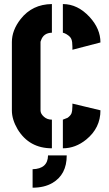

<svg xmlns="http://www.w3.org/2000/svg" viewBox="-20 -708 522 923"><path d="M136.7 194.3V105.5Q210 103.5 210.9 39.1H300.8Q300.8 131.8 231.4 171.9Q192.4 194.3 136.7 194.3ZM37.1 -176.8V-505.9Q37.1 -562.5 79.1 -616.2Q134.8 -687.5 229.5 -688.5V-550.8Q188.5 -549.8 176.8 -512.7Q174.8 -508.8 174.8 -505.9V-176.8Q174.8 -161.1 191.4 -146.5Q207 -132.8 229.5 -132.8V4.9Q120.1 4.9 64.5 -86.9Q37.1 -133.8 37.1 -176.8ZM282.2 4.9V-132.8Q282.2 -132.8 304.7 -141.6Q318.4 -151.4 323.2 -162.1Q328.1 -174.8 328.1 -198.2V-210L462.9 -177.7Q462.9 -92.8 394.5 -37.1Q342.8 4.9 282.2 4.9ZM282.2 -550.8V-688.5Q353.5 -688.5 411.1 -626Q462.9 -569.3 462.9 -503.9L328.1 -468.8V-483.4Q328.1 -507.8 323.2 -519.5Q319.3 -529.3 309.1 -537.1Q298.8 -544.9 291 -547.9Z"/></svg>

Font: Post No Bills Colombo
Style: ExtraBold
Weight: 900
Designer: Kosala Senevirathne, Siva Puranthara, Lasantha Premarathna, Tharique Azeez
Foundry: Mooniak
Version: Version 1.220 ; ttfautohint (v1.5)